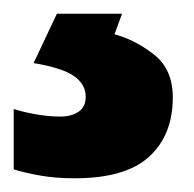

<svg xmlns="http://www.w3.org/2000/svg" viewBox="-20 -20 283 280"><path d="M232 122Q232 177 197.5 208.5Q163 240 89 240Q61 240 38.5 236Q16 232 0 227V139Q16 144 34 147Q52 150 68 150Q84 150 94.5 143Q105 136 105 121Q105 103 88 91Q71 79 29 72L63 0H158L147 30Q177 38 204.5 59.5Q232 81 232 122Z"/></svg>

Font: Noto Sans Tamil ExtraBold
Style: Regular
Weight: 800
Designer: Jelle Bosma - Monotype Design Team
Foundry: Monotype Imaging Inc.
Version: Version 2.004; ttfautohint (v1.8.4.7-5d5b)